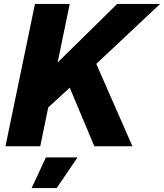

<svg xmlns="http://www.w3.org/2000/svg" viewBox="-20 -749 840 983"><path d="M337 -300 227 -199 186 0H8L159 -729H337L275 -429L580 -729H800L473 -422L658 0H463ZM215 57H377L270 214H142Z"/></svg>

Font: Mona Sans ExtraBold
Style: Italic
Weight: 800
Italic angle: -11.7°
Designer: Deni Anggara
Foundry: GitHub
Version: Version 2.000